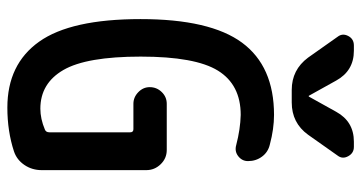

<svg xmlns="http://www.w3.org/2000/svg" viewBox="-258 -748 1015 540"><g transform="rotate(90 250.0 -477.5)"><path d="M377.9 -964.8H392.6Q410.2 -964.8 418.9 -948.7Q427.7 -932.6 417 -918.9L358.4 -835.9Q325.2 -790 267.6 -790H232.4Q175.8 -790 141.6 -835.9L83 -918.9Q72.3 -932.6 80.6 -948.7Q88.9 -964.8 107.4 -964.8H122.1Q178.7 -964.8 206.1 -915L249 -837.9H250H251L293.9 -915Q321.3 -964.8 377.9 -964.8ZM282.2 9.8Q160.2 9.8 96.7 -79.6Q33.2 -168.9 33.2 -364.7Q33.2 -560.5 99.6 -650.4Q166 -740.2 302.7 -740.2Q341.8 -740.2 385.7 -728.5Q407.2 -723.6 419.9 -706.5Q432.6 -689.5 432.6 -667Q432.6 -650.4 418.9 -639.6Q405.3 -628.9 387.7 -633.8Q342.8 -645.5 302.7 -646.5Q217.8 -646.5 178.2 -582.5Q138.7 -518.6 138.7 -365.2Q138.7 -212.9 176.3 -147.9Q213.9 -83 285.2 -83Q313.5 -83 343.8 -95.7Q351.6 -98.6 351.6 -108.4V-335.9Q351.6 -344.7 342.8 -344.7H271.5Q252.9 -344.7 238.8 -358.4Q224.6 -372.1 224.6 -390.6Q224.6 -410.2 238.3 -424.3Q252 -438.5 271.5 -438.5H401.4Q424.8 -438.5 441.4 -421.4Q458 -404.3 458 -380.9V-86.9Q458 -59.6 443.4 -38.1Q428.7 -16.6 405.3 -8.8Q348.6 9.8 282.2 9.8Z"/></g></svg>

Font: Rounded Mgen+ 1m medium
Style: Regular
Weight: 500
Designer: [Source Han Sans]
Ryoko NISHIZUKA  (kana & ideographs); Paul D. Hunt (Latin, Greek & Cyrillic); Wenlong ZHANG  (bopomofo
Version: Version 1.059.20150602